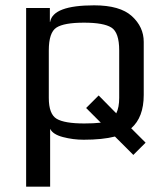

<svg xmlns="http://www.w3.org/2000/svg" viewBox="-20 -514 619 720"><path d="M480 67 411 -2Q364 10 294 10Q254 10 216 0Q178 -10 168 -31V186H78V-484H167V-432H168Q179 -494 333 -494Q430 -494 474.5 -453.5Q519 -413 519 -357V-158Q519 -74 472 -33L526 21ZM427 -147V-325Q427 -392 398 -410.5Q369 -429 295 -429Q220 -429 191.5 -410.5Q163 -392 163 -325V-147Q163 -86 192.5 -68.5Q222 -51 296 -51Q331 -51 358 -54L303 -109L350 -156L416 -89Q427 -111 427 -147Z"/></svg>

Font: Play
Style: Regular
Weight: 400
Designer: Jonas Hecksher
Foundry: Jonas Hecksher, Playtypeª, e-types AS
Version: Version 1.002